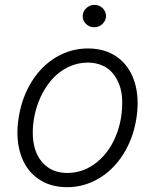

<svg xmlns="http://www.w3.org/2000/svg" viewBox="-20 -750 631 781"><path d="M252.8 11.4Q181.8 11.4 132.3 -24.9Q82.7 -61.1 62.7 -126.4Q42.6 -191.8 56.5 -275.2Q70 -356.5 110.1 -419.9Q150.2 -483.3 209.7 -518.1Q269.2 -552.9 337.7 -552.9Q408.7 -552.9 458.3 -516.7Q507.8 -480.5 527.9 -415Q547.9 -349.4 534.4 -265.6Q521 -184.7 480.8 -121.6Q440.7 -58.6 381.2 -23.6Q321.7 11.4 252.8 11.4ZM253.9 -46.5Q310 -46.5 357.1 -77.8Q404.1 -109 433.4 -160.3Q462.7 -211.6 473 -275.2Q478 -311.4 476.9 -344.1Q475.9 -376.8 465.6 -404.5Q455.3 -432.2 438.4 -452.4Q421.5 -472.7 395.4 -484Q369.3 -495.4 337 -495.4Q294.7 -495.4 257.1 -477.1Q219.5 -458.8 191.6 -427.2Q163.7 -395.6 144.5 -354Q125.4 -312.5 117.9 -265.6Q108 -204.9 119.3 -155.7Q130.7 -106.5 165.5 -76.5Q200.3 -46.5 253.9 -46.5ZM363.3 -639.2Q343.4 -639.2 329.5 -652.9Q315.7 -666.5 316.4 -685.7Q317.1 -703.8 331.1 -717Q345.2 -730.1 364.3 -730.1Q384.2 -730.1 397.9 -716.4Q411.6 -702.8 411.2 -683.6Q410.5 -665.5 396.5 -652.3Q382.5 -639.2 363.3 -639.2Z"/></svg>

Font: Karasuma Gothic
Style: Light Italic
Weight: 300
Italic angle: 9.39998°
Designer: Rasmus Andersson / Ryoko Nishizuka
Foundry: rsms
Version: Version 1.00